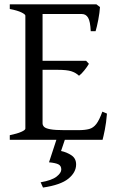

<svg xmlns="http://www.w3.org/2000/svg" viewBox="-20 -635 536 872"><path d="M24.4 0V-21Q57.6 -27.8 76.4 -36.1Q95.2 -44.4 95.2 -50.8V-564Q95.2 -569.8 77.4 -578.6Q59.6 -587.4 24.4 -594.2V-615.2H418L434.1 -603Q432.6 -578.1 426.3 -544.9Q419.9 -511.7 414.1 -493.2H392.1Q390.1 -538.1 380.1 -554.7Q370.1 -571.3 352.1 -571.3H173.3V-358.9H371.1L383.8 -345.2Q376 -331.5 362.8 -315.2Q349.6 -298.8 338.9 -291Q323.7 -305.2 303.5 -311.5Q283.2 -317.9 242.2 -317.9H173.3V-75.2Q173.3 -65.9 180.4 -58.8Q187.5 -51.8 208.7 -47.9Q230 -43.9 272.9 -43.9H335.9Q366.2 -43.9 385 -49.1Q403.8 -54.2 417.5 -72Q431.2 -89.8 444.8 -127.9L465.8 -119.1Q462.4 -77.1 456.1 -45.7Q449.7 -14.2 445.8 0ZM175.3 216.8 164.6 192.9Q215.3 184.1 236.8 167.2Q258.3 150.4 258.3 134.8Q258.3 118.2 245.6 111.6Q232.9 105 202.6 102.1L238.3 -6.8L276.4 -5.9L257.3 50.8Q283.2 56.2 304.4 70.3Q325.7 84.5 325.7 111.8Q325.7 147.9 290.5 176.5Q255.4 205.1 175.3 216.8Z"/></svg>

Font: David Libre
Style: Regular
Weight: 400
Designer: Ismar David, J. Victor Gaultney, Annie Olsen and Meir Sadan
Foundry: Monotype Imaging Inc. & SIL International
Version: Version 1.100; ttfautohint (v1.8.4.7-5d5b)